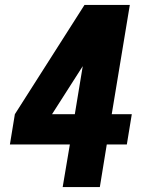

<svg xmlns="http://www.w3.org/2000/svg" viewBox="-20 -755 616 775"><path d="M233 0H383L411 -172H492L512 -294H431L504 -735H321L40 -294L20 -172H262ZM190 -294 314 -488 282 -294Z"/></svg>

Font: Iosevka Sparkle Heavy
Style: Italic
Weight: 900
Italic angle: -9°
Designer: Belleve Invis
Foundry: Belleve Invis
Version: Version 4.5.0; ttfautohint (v1.8.3)